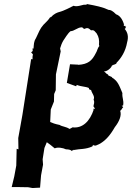

<svg xmlns="http://www.w3.org/2000/svg" viewBox="-20 -747 665 968"><path d="M341 15 346 10C350 17 346 6 354 9C381 3 412 7 446 -9C438 -2 449 -6 443 -4C442 -5 446 -11 451 -18C448 -13 457 -13 463 -13C508 -29 536 -66 559 -106C582 -135 594 -166 586 -188C597 -197 593 -200 601 -206C603 -206 593 -213 594 -215C598 -212 603 -217 601 -217C605 -242 595 -253 597 -278C582 -313 575 -338 546 -355C544 -363 523 -363 525 -371C513 -376 515 -380 504 -387C521 -386 542 -406 544 -416C553 -423 567 -421 568 -431C590 -453 613 -487 621 -534C629 -562 624 -584 608 -602C614 -600 608 -602 616 -612C610 -617 610 -609 611 -618C602 -611 607 -620 601 -624C604 -621 606 -621 606 -621C598 -650 584 -669 565 -675C549 -692 536 -698 528 -697C495 -712 466 -718 416 -727C419 -719 415 -725 402 -723C395 -722 366 -711 351 -718C334 -710 305 -693 277 -686C270 -684 252 -678 238 -661C237 -665 234 -657 232 -659C222 -643 209 -633 199 -622C181 -602 176 -585 161 -554C150 -537 151 -524 149 -502L144 -503L145 -490L137 -483L146 -473L144 -461V-448L137 -449L93 -168L83 -112L72 -51L73 6L64 3L62 88L52 142L39 196H63L122 197L144 201L182 199L187 137L197 83L195 56L204 -1L216 -30C227 -23 239 -13 256 1C270 -6 297 -2 313 6C321 5 342 9 341 15ZM451 -211 456 -204C460 -195 459 -195 453 -200C449 -194 452 -190 453 -196C433 -134 395 -99 346 -105C333 -98 336 -99 330 -97C316 -108 291 -109 281 -117C256 -122 244 -127 233 -132L236 -195L252 -235L253 -273L261 -292L262 -372C270 -411 278 -449 286 -488L283 -503C287 -517 292 -530 299 -542C307 -553 322 -580 336 -590C352 -589 372 -609 390 -609C397 -609 391 -611 404 -601C422 -609 427 -605 439 -594C456 -598 459 -586 467 -579C479 -560 481 -544 479 -521C480 -520 479 -518 481 -515C471 -504 470 -489 463 -479C444 -441 424 -423 374 -420C375 -424 376 -419 375 -421L333 -423L317 -329L364 -312L367 -319C392 -309 409 -312 429 -303C424 -294 441 -295 440 -291C443 -277 460 -260 452 -246C458 -228 453 -225 451 -211Z"/></svg>

Font: Asimov Print
Style: DIt
Weight: 250
Width: 0
Designer: Google
Version: Version 2.000980: 2014